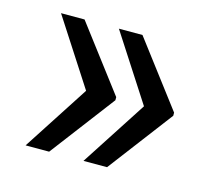

<svg xmlns="http://www.w3.org/2000/svg" viewBox="-67 -542 603 546"><g transform="rotate(15 234.5 -268.5)"><path d="M49.8 -74.2ZM119.1 -463.4 263.2 -273.4V-264.2L119.1 -74.2H49.8L175.8 -268.6L49.8 -463.4ZM289.6 -463.4 433.6 -273.4V-264.2L289.6 -74.2H220.2L346.2 -268.6L220.2 -463.4Z"/></g></svg>

Font: Roboto
Style: Regular
Weight: 400
Designer: Google
Version: Version 2.134; 2016; ttfautohint (v1.6)